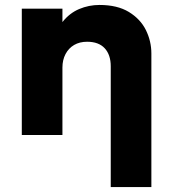

<svg xmlns="http://www.w3.org/2000/svg" viewBox="-20 -545 694 775"><path d="M427 210V-277.5Q427 -323.5 402.8 -350Q378.5 -376.5 331.5 -376.5Q301.5 -376.5 279.2 -363.5Q257 -350.5 244.5 -326.8Q232 -303 232 -272.5V0H68V-510H232V-456Q260.5 -492 299.5 -508.5Q338.5 -525 381.5 -525Q453.5 -525 500 -496.8Q546.5 -468.5 568.8 -423.8Q591 -379 591 -329V210Z"/></svg>

Font: Geologica Cursive
Style: Bold
Weight: 700
Designer: Sindre Bremnes, Frode Helland
Foundry: Monokrom Skriftforlag AS
Version: Version 1.010;gftools[0.9.28]